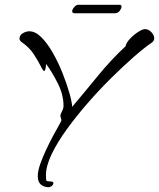

<svg xmlns="http://www.w3.org/2000/svg" viewBox="-20 -731 661 798"><path d="M178 47Q137 43 137 1Q137 -20 147 -48.5Q157 -77 171.5 -108Q186 -139 200.5 -166Q215 -193 225 -210.5Q235 -228 235 -230Q235 -236 233 -240.5Q231 -245 231 -251Q231 -256 237.5 -268Q244 -280 244 -291Q244 -337 221 -383Q198 -429 172 -465Q169 -436 164 -436Q159 -436 149 -456.5Q139 -477 120.5 -505.5Q102 -534 70 -556Q61 -563 61 -570Q61 -585 75 -593Q89 -601 102 -601Q127 -601 152 -576Q177 -551 199.5 -511.5Q222 -472 239.5 -428Q257 -384 268 -346Q279 -308 280 -287Q334 -351 387.5 -416.5Q441 -482 502 -539Q504 -552 519 -568.5Q534 -585 553 -597.5Q572 -610 583 -610Q597 -610 609 -597.5Q621 -585 621 -571Q621 -561 611 -554Q580 -533 536 -494.5Q492 -456 442 -406.5Q392 -357 344.5 -302.5Q297 -248 257.5 -193.5Q218 -139 194.5 -90Q171 -41 171 -3Q171 16 173 19.5Q175 23 188 23Q202 23 202 30Q202 36 195 42Q188 48 178 47ZM291 -676Q280 -676 280 -684Q280 -692 288.5 -701.5Q297 -711 304 -711H478Q485 -711 485 -703Q485 -696 477.5 -686Q470 -676 459 -676Z"/></svg>

Font: Hurricane
Style: Regular
Weight: 400
Designer: Robert E. Leuschke
Foundry: Robert E. Leuschke
Version: Version 1.010; ttfautohint (v1.8.3)